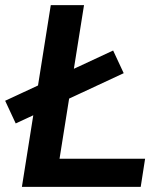

<svg xmlns="http://www.w3.org/2000/svg" viewBox="-47 -725 627 745"><path d="M38 0 150 -705H279L184 -109H516L499 0ZM14 -246 -27 -334 392 -529 433 -441Z"/></svg>

Font: Mulish ExtraLight
Style: Bold Italic
Weight: 700
Italic angle: -9°
Version: Version 3.603